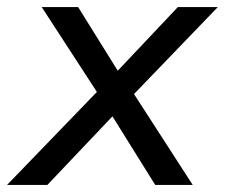

<svg xmlns="http://www.w3.org/2000/svg" viewBox="-57 -523 636 543"><path d="M-37 0 217 -263 61 -503H164L276 -323L446 -503H559L322 -257L488 0H382L261 -194L77 0Z"/></svg>

Font: Mulish Medium
Style: Italic
Weight: 500
Italic angle: -9°
Designer: Vernon Adams
Foundry: Vernon Adams
Version: Version 3.603; ttfautohint (v1.8.3)